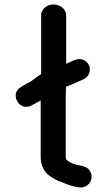

<svg xmlns="http://www.w3.org/2000/svg" viewBox="-20 -706 479 859"><path d="M73.6 -316.5C20.5 -286.9 66.9 -202.5 123.2 -235.5L134.2 -241.4C144.1 -247.2 151.5 -250.9 162 -256.6V-5.5C162 32.4 175.2 61.2 201.4 80.3C216.3 90.6 236.5 103.7 258 109.5C279.9 119.5 304.6 128.4 332.4 131.9C373.5 139.2 406.4 94 380.7 56.7C369.9 41.1 356.5 38.8 341.9 35.1C315.9 31.4 291 22 275.9 7.3C275 3.7 274 -0.2 274 -5.5V-278C274 -286.3 274.3 -295.3 275 -304.9L275 -305.1V-318C291.6 -324.4 314 -332.6 329 -339.9C345.4 -348.8 368.1 -352.2 378 -375.9C389.5 -403.6 374.9 -429.3 352.3 -438.2C341.2 -442.6 328.2 -443.1 315.8 -438.2C300.5 -432.6 291.6 -426.9 276 -420.5V-637.5C276 -664.1 250.2 -686 219.5 -686C188.4 -686 164 -663.8 164 -637.5V-374.3C150.1 -366.6 137.3 -355.8 125.9 -347.3C120 -342.8 115.3 -339.3 110.9 -337.6C102.1 -334.4 93.5 -328 84.7 -323.4Z"/></svg>

Font: HoneyBee
Style: Blk
Weight: 700
Foundry: Cannot Into Space Fonts
Version: Version 0.89